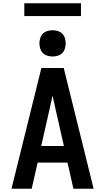

<svg xmlns="http://www.w3.org/2000/svg" viewBox="-20 -1149 640 1169"><path d="M50 0 232 -735H368L550 0H427L391 -159H209L173 0ZM369 -260 317 -490Q313 -509 308.5 -528.5Q304 -548 300 -567Q296 -548 291.5 -528.5Q287 -509 283 -490L231 -260ZM300 -805Q284 -805 268 -810Q252 -815 241 -826Q230 -837 225 -853Q220 -869 220 -885Q220 -901 225 -917Q230 -933 241 -944Q252 -955 268 -960Q284 -965 300 -965Q316 -965 332 -960Q348 -955 359 -944Q370 -933 375 -917Q380 -901 380 -885Q380 -869 375 -853Q370 -837 359 -826Q348 -815 332 -810Q316 -805 300 -805ZM128 -1051V-1129H473V-1051Z"/></svg>

Font: R Plex Mono
Style: Bold
Weight: 700
Monospace: yes
Designer: Belleve Invis
Foundry: Belleve Invis
Version: Version 31.8.0